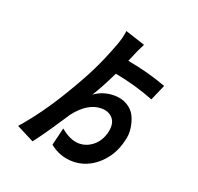

<svg xmlns="http://www.w3.org/2000/svg" viewBox="-155 -1014 1310 1269"><g transform="rotate(20 500.0 -379.0)"><path d="M880.9 -588.9 832 -476.6Q697.3 -529.3 553.7 -555.7Q496.1 -437.5 455.1 -373Q516.6 -417 592.8 -417Q647.5 -417 687 -393.1Q726.6 -369.1 744.1 -332.5Q761.7 -295.9 768.1 -251Q774.4 -206.1 762.7 -164.1Q738.3 -53.7 659.7 16.6Q581.1 86.9 483.4 86.9Q392.6 86.9 320.3 28.3L350.6 -96.7Q419.9 -39.1 481.4 -39.1Q535.2 -39.1 579.6 -75.7Q624 -112.3 639.6 -177.7Q653.3 -240.2 624.5 -273.9Q595.7 -307.6 543 -307.6Q448.2 -307.6 363.3 -199.2Q355.5 -187.5 326.7 -144Q297.9 -100.6 279.3 -73.2Q260.7 -45.9 234.4 -8.8Q208 28.3 188.5 52.7L64.5 -10.7Q184.6 -147.5 293.9 -330.1Q366.2 -450.2 409.2 -537.1Q452.1 -624 494.1 -735.4Q517.6 -796.9 522.5 -844.7L663.1 -798.8Q631.8 -739.3 618.2 -702.1L601.6 -664.1Q750 -637.7 880.9 -588.9Z"/></g></svg>

Font: Nasu
Style: Bold
Weight: 700
Designer: Ryoko NISHIZUKA (kana &amp; ideographs); Paul D. Hunt (Latin, Greek &amp; Cyrillic); Wenlong ZHANG (bopomofo); Sandoll C
Version: Version 2014.1215